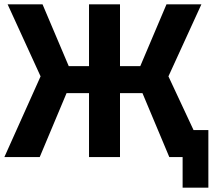

<svg xmlns="http://www.w3.org/2000/svg" viewBox="-20 -720 985 880"><path d="M530 0H388V-293H285L162 0H0L166 -370L15 -700H175L295 -417H388V-700H530V-417H623L743 -700H903L752 -370L867 -124H935V140H817V0H756L633 -293H530Z"/></svg>

Font: Tektur SemiBold
Style: Regular
Weight: 600
Designer: Adam Jagosz
Foundry: Adam Jagosz
Version: Version 1.005;gftools[0.9.30]